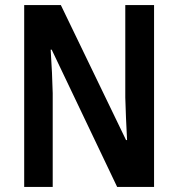

<svg xmlns="http://www.w3.org/2000/svg" viewBox="-20 -734 699 754"><path d="M585 0V-714H472V-351C473 -303 476 -244 479 -184H475L219 -714H75V0H187V-368C186 -418 183 -476 179 -539H183L440 0Z"/></svg>

Font: Noto Sans Thai Cond SemBd
Style: Regular
Weight: 600
Width: 3
Designer: Monotype Design Team
Foundry: Monotype Imaging Inc.
Version: Version 2.002